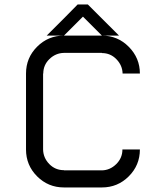

<svg xmlns="http://www.w3.org/2000/svg" viewBox="-20 -823 708 843"><path d="M518.3 -500Q517.5 -535.8 491.2 -562.9Q465 -590 427.5 -590V-590.8H260.8Q224.2 -590 197.1 -563.8Q170 -537.5 170 -500H169.2V-166.7Q170 -130 196.2 -102.9Q222.5 -75.8 260.8 -75.8V-75H427.5Q463.3 -75.8 490.4 -102.5Q517.5 -129.2 517.5 -166.7H594.2Q594.2 -97.5 545.4 -48.8Q496.7 0 427.5 0H260.8Q191.7 0 142.9 -48.8Q94.2 -97.5 94.2 -166.7V-500Q94.2 -569.2 142.9 -617.9Q191.7 -666.7 260.8 -666.7H185Q268.3 -749.2 320.8 -803.3H365.8L502.5 -666.7H427.5Q496.7 -666.7 545.4 -617.5Q594.2 -568.3 594.2 -500ZM427.5 -666.7 344.2 -750 260.8 -666.7Z"/></svg>

Font: 0xA000-Squarish
Style: Squareish
Weight: 400
Version: Version 0.1